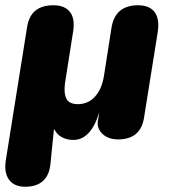

<svg xmlns="http://www.w3.org/2000/svg" viewBox="-25 -521 645 730"><path d="M71 189Q29 189 9.5 162.5Q-10 136 -3 89L78 -418Q85 -461 110 -481Q135 -501 178 -501Q221 -501 241 -475.5Q261 -450 253 -401L222 -204Q217 -165 228 -145Q239 -125 271 -125Q310 -125 336 -153.5Q362 -182 370 -231L399 -416Q406 -459 431.5 -480Q457 -501 500 -501Q543 -501 562.5 -475.5Q582 -450 575 -401L523 -76Q511 9 424 9Q387 9 365 -11.5Q343 -32 347 -61L352 -90H351Q336 -41 311.5 -15Q287 11 254 11Q229 11 210 0.5Q191 -10 182 -29H180L167 100Q163 145 138.5 167Q114 189 71 189Z"/></svg>

Font: Nunito ExtraLight Black
Style: Italic
Weight: 900
Italic angle: -9°
Version: Version 3.602